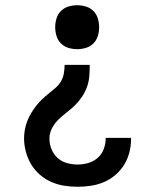

<svg xmlns="http://www.w3.org/2000/svg" viewBox="-20 -562 590 734"><path d="M275 -374Q258 -374 241.5 -379Q225 -384 213 -396Q201 -408 196 -424.5Q191 -441 191 -458Q191 -475 196 -491.5Q201 -508 213 -520Q225 -532 241.5 -537Q258 -542 275 -542Q292 -542 308.5 -537Q325 -532 337 -520Q349 -508 354 -491.5Q359 -475 359 -458Q359 -441 354 -424.5Q349 -408 337 -396Q325 -384 308.5 -379Q292 -374 275 -374ZM277 152Q251 152 225.5 148Q200 144 176 133.5Q152 123 132 105.5Q112 88 99 66Q86 44 79 18.5Q72 -7 72 -33Q72 -50 75 -66.5Q78 -83 84 -98.5Q90 -114 98.5 -128.5Q107 -143 117.5 -156.5Q128 -170 140 -181.5Q152 -193 165 -203.5Q178 -214 191 -225Q204 -236 212.5 -250Q221 -264 224 -281Q227 -298 227 -314H323Q323 -293 321.5 -272Q320 -251 313 -231Q306 -211 294.5 -193.5Q283 -176 268 -161Q253 -146 236 -133Q219 -120 204 -105.5Q189 -91 179 -72Q169 -53 169 -32Q169 -11 177 8.5Q185 28 200.5 42Q216 56 236.5 61.5Q257 67 277 67Q298 67 318 61Q338 55 353.5 41.5Q369 28 376.5 8Q384 -12 384 -32V-35H481V-30Q481 -4 474.5 21Q468 46 454.5 68Q441 90 421 107Q401 124 377.5 134Q354 144 328.5 148Q303 152 277 152Z"/></svg>

Font: Lode Dark Term
Style: Bold
Weight: 700
Monospace: yes
Designer: Belleve Invis
Foundry: Belleve Invis
Version: Version 29.2.0